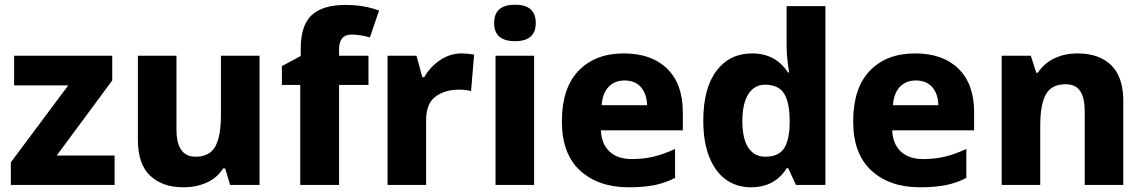

<svg xmlns="http://www.w3.org/2000/svg" viewBox="-20 -786 4865 816"><path d="M26 0V-96L270 -423H40V-549H457V-444L221 -125H467V0Z M1083 0H958L937 -70H928Q903 -30 858.5 -10Q814 10 760 10Q670 10 618 -39.5Q566 -89 566 -191V-549H730V-236Q730 -120 811 -120Q871 -120 895 -163.5Q919 -207 919 -297V-549H1083Z M1421 -425V0H1256V-425H1178V-505L1258 -548V-577Q1258 -679 1305 -722Q1352 -765 1449 -765Q1528 -765 1591 -741L1552 -627Q1510 -639 1474 -639Q1421 -639 1421 -576V-549H1546V-425Z M1995 -554 1982 -399Q1960 -405 1930 -405Q1871 -405 1831 -375.5Q1791 -346 1791 -276V0H1627V-549H1750L1775 -458H1783Q1808 -502 1850.5 -530.5Q1893 -559 1942 -559Q1965 -559 1995 -554Z M2257 -688Q2257 -611 2169 -611Q2080 -611 2080 -688Q2080 -766 2169 -766Q2257 -766 2257 -688ZM2250 0H2086V-549H2250Z M2882 -309V-232H2534Q2536 -175 2570 -142.5Q2604 -110 2665 -110Q2716 -110 2759 -120.5Q2802 -131 2849 -153V-30Q2809 -9 2763 0.5Q2717 10 2652 10Q2523 10 2445.5 -61Q2368 -132 2368 -270Q2368 -412 2439 -485.5Q2510 -559 2631 -559Q2749 -559 2815.5 -494Q2882 -429 2882 -309ZM2537 -339H2730Q2729 -386 2704.5 -415Q2680 -444 2634 -444Q2593 -444 2567 -417.5Q2541 -391 2537 -339Z M2969 -273Q2969 -411 3025 -485Q3081 -559 3176 -559Q3276 -559 3329 -478H3334Q3330 -499 3326.5 -531.5Q3323 -564 3323 -595V-760H3488V0H3363L3330 -71H3323Q3273 10 3171 10Q3111 10 3065.5 -22.5Q3020 -55 2994.5 -118.5Q2969 -182 2969 -273ZM3336 -256V-272Q3336 -350 3312.5 -388Q3289 -426 3231 -426Q3186 -426 3160.5 -386Q3135 -346 3135 -271Q3135 -196 3160.5 -158Q3186 -120 3233 -120Q3287 -120 3310.5 -153Q3334 -186 3336 -256Z M4120 -309V-232H3772Q3774 -175 3808 -142.5Q3842 -110 3903 -110Q3954 -110 3997 -120.5Q4040 -131 4087 -153V-30Q4047 -9 4001 0.5Q3955 10 3890 10Q3761 10 3683.5 -61Q3606 -132 3606 -270Q3606 -412 3677 -485.5Q3748 -559 3869 -559Q3987 -559 4053.5 -494Q4120 -429 4120 -309ZM3775 -339H3968Q3967 -386 3942.5 -415Q3918 -444 3872 -444Q3831 -444 3805 -417.5Q3779 -391 3775 -339Z M4754 -357V0H4590V-313Q4590 -371 4570.5 -399.5Q4551 -428 4509 -428Q4449 -428 4425 -385Q4401 -342 4401 -252V0H4237V-549H4361L4384 -477H4391Q4417 -517 4461 -538Q4505 -559 4560 -559Q4651 -559 4702.5 -509Q4754 -459 4754 -357Z"/></svg>

Font: Noto Sans UI ExtraBold
Style: Regular
Weight: 800
Designer: Monotype Design Team
Foundry: Monotype Imaging Inc.
Version: Version 1.001